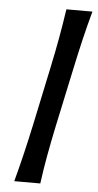

<svg xmlns="http://www.w3.org/2000/svg" viewBox="-52 -746 396 779"><g transform="rotate(5 146.0 -356.5)"><path d="M36.5 0Q52.5 -59.5 65.5 -114.2Q78.5 -169 93 -236L143 -472.5Q157.5 -541 167.5 -597Q177.5 -653 186.5 -713H292.5Q276 -653 262.8 -597Q249.5 -541 235 -472.5L184.5 -236Q170.5 -169 160.5 -114.2Q150.5 -59.5 142.5 0Z"/></g></svg>

Font: Commissioner Flair
Style: Italic
Weight: 400
Italic angle: -12°
Designer: Kostas Bartsokas
Foundry: Kostas Bartsokas
Version: Version 1.000; ttfautohint (v1.8.3)